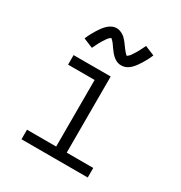

<svg xmlns="http://www.w3.org/2000/svg" viewBox="-176 -883 952 1009"><g transform="rotate(30 300.0 -378.0)"><path d="M99 0V-58H276V-462H115V-520H340V-58H501V0ZM358 -598Q353 -598 348 -598.5Q343 -599 338.5 -600.5Q334 -602 329.5 -604Q325 -606 320.5 -609Q316 -612 312.5 -614.5Q309 -617 305 -621Q301 -625 297.5 -628.5Q294 -632 291 -636Q288 -640 285 -644Q282 -648 279 -652Q276 -656 273 -660Q270 -664 267 -669Q264 -674 260.5 -678Q257 -682 254.5 -685Q252 -688 248 -691.5Q244 -695 242 -697Q240 -696 236 -693Q232 -690 228 -685.5Q224 -681 222.5 -678.5Q221 -676 219 -673Q217 -670 215 -667Q213 -664 210.5 -660.5Q208 -657 205.5 -652.5Q203 -648 200.5 -643.5Q198 -639 195.5 -634.5Q193 -630 190.5 -624.5Q188 -619 185 -613Q182 -607 179 -601L121 -625Q129 -644 137 -659Q145 -674 153 -686.5Q161 -699 168.5 -709.5Q176 -720 187 -731Q198 -742 212 -749Q226 -756 242 -756Q252 -756 261.5 -752.5Q271 -749 279.5 -744Q288 -739 295 -732Q302 -725 308.5 -717Q315 -709 320.5 -701Q326 -693 333 -684Q340 -675 346 -668Q352 -661 358 -656Q360 -657 364 -660Q368 -663 372 -667.5Q376 -672 377.5 -674.5Q379 -677 381 -680Q383 -683 385 -686Q387 -689 389.5 -693Q392 -697 394.5 -701Q397 -705 399.5 -709.5Q402 -714 404.5 -719Q407 -724 409.5 -729Q412 -734 415 -740Q418 -746 421 -752L479 -728Q471 -709 463 -694Q455 -679 447 -666.5Q439 -654 431.5 -643.5Q424 -633 413 -622Q402 -611 388 -604.5Q374 -598 358 -598Z"/></g></svg>

Font: Iosevka Custom Light Extended
Style: Regular
Weight: 300
Width: 7
Monospace: yes
Designer: Belleve Invis
Foundry: Belleve Invis
Version: Version 11.2.4; ttfautohint (v1.8.4)